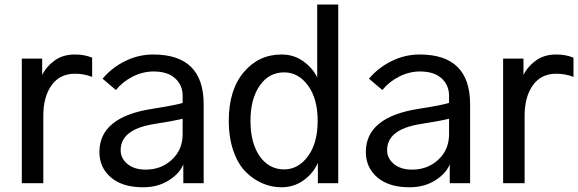

<svg xmlns="http://www.w3.org/2000/svg" viewBox="-20 -791 2496 829"><path d="M74.2 0V-538.1H162.1V-466.8Q177.7 -501 213.9 -528.3Q250 -555.7 303.7 -555.7Q344.7 -555.7 377.9 -542V-459Q342.8 -472.7 303.7 -472.7Q238.3 -472.7 202.6 -422.9Q167 -373 167 -291V0Z M501 -142.6Q501 -107.4 530.3 -83Q559.6 -58.6 609.4 -58.6Q675.8 -58.6 722.2 -101.6Q768.6 -144.5 768.6 -211.9V-278.3Q729.5 -268.6 641.6 -254.9Q501 -231.4 501 -142.6ZM409.2 -134.8Q409.2 -286.1 638.7 -321.3Q738.3 -336.9 768.6 -346.7V-377Q768.6 -423.8 735.8 -453.1Q703.1 -482.4 643.6 -482.4Q596.7 -482.4 553.2 -460.4Q509.8 -438.5 480.5 -402.3L422.9 -451.2Q462.9 -499 520.5 -527.3Q578.1 -555.7 641.6 -555.7Q859.4 -555.7 859.4 -340.8V0H771.5V-81.1Q754.9 -41 708 -11.7Q661.1 17.6 597.7 17.6Q508.8 17.6 459 -24.9Q409.2 -67.4 409.2 -134.8Z M967.8 -269.5Q967.8 -402.3 1032.2 -479Q1096.7 -555.7 1195.3 -555.7Q1250 -555.7 1291 -525.4Q1332 -495.1 1349.6 -456.1V-771.5H1440.4V0H1352.5V-87.9Q1333 -43 1291 -12.7Q1249 17.6 1195.3 17.6Q1154.3 17.6 1115.2 1.5Q1076.2 -14.6 1042.5 -47.4Q1008.8 -80.1 988.3 -137.7Q967.8 -195.3 967.8 -269.5ZM1061.5 -269.5Q1061.5 -172.9 1101.6 -116.2Q1141.6 -59.6 1207 -59.6Q1267.6 -59.6 1309.6 -116.2Q1351.6 -172.9 1351.6 -269.5Q1351.6 -364.3 1310.1 -421.4Q1268.6 -478.5 1207 -478.5Q1140.6 -478.5 1101.1 -420.9Q1061.5 -363.3 1061.5 -269.5Z M1651.4 -142.6Q1651.4 -107.4 1680.7 -83Q1710 -58.6 1759.8 -58.6Q1826.2 -58.6 1872.6 -101.6Q1918.9 -144.5 1918.9 -211.9V-278.3Q1879.9 -268.6 1792 -254.9Q1651.4 -231.4 1651.4 -142.6ZM1559.6 -134.8Q1559.6 -286.1 1789.1 -321.3Q1888.7 -336.9 1918.9 -346.7V-377Q1918.9 -423.8 1886.2 -453.1Q1853.5 -482.4 1793.9 -482.4Q1747.1 -482.4 1703.6 -460.4Q1660.2 -438.5 1630.9 -402.3L1573.2 -451.2Q1613.3 -499 1670.9 -527.3Q1728.5 -555.7 1792 -555.7Q2009.8 -555.7 2009.8 -340.8V0H1921.9V-81.1Q1905.3 -41 1858.4 -11.7Q1811.5 17.6 1748 17.6Q1659.2 17.6 1609.4 -24.9Q1559.6 -67.4 1559.6 -134.8Z M2152.3 0V-538.1H2240.2V-466.8Q2255.9 -501 2292 -528.3Q2328.1 -555.7 2381.8 -555.7Q2422.9 -555.7 2456.1 -542V-459Q2420.9 -472.7 2381.8 -472.7Q2316.4 -472.7 2280.8 -422.9Q2245.1 -373 2245.1 -291V0Z"/></svg>

Font: Gothic A1 Medium
Style: Regular
Weight: 500
Designer: HanYang I&C Co.,Ltd.
Foundry: HanYang I&C Co.,Ltd.
Version: Version 2.50